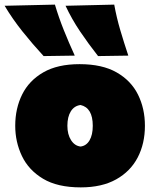

<svg xmlns="http://www.w3.org/2000/svg" viewBox="-48 -796 666 832"><path d="M302 16Q201 16 138.5 -21.5Q76 -59 47 -120Q18 -181 18 -251Q18 -326 48 -386.5Q78 -447 139.8 -482.5Q201.5 -518 297 -518Q395 -518 457.5 -482.2Q520 -446.5 550 -386Q580 -325.5 580 -251Q580 -174 548.8 -113.8Q517.5 -53.5 455.5 -18.8Q393.5 16 302 16ZM301 -161Q326 -164 340 -187.8Q354 -211.5 354 -251Q354 -329 301 -341Q274 -337.5 259 -313.8Q244 -290 244 -251Q244 -213.5 259.8 -188.8Q275.5 -164 301 -161ZM141 -553Q93 -605 49.5 -659.5Q6 -714 -28 -771L190 -776Q206.5 -720.5 228.5 -665.5Q250.5 -610.5 276 -555ZM377 -553Q336 -605 299.2 -659.5Q262.5 -714 236 -771L447 -776Q457 -720.5 473.2 -665.5Q489.5 -610.5 508 -555Z"/></svg>

Font: Commissioner Flair Black
Style: Regular
Weight: 900
Designer: Kostas Bartsokas
Foundry: Kostas Bartsokas
Version: Version 1.000; ttfautohint (v1.8.3)